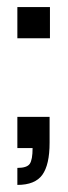

<svg xmlns="http://www.w3.org/2000/svg" viewBox="-20 -418 191 542"><path d="M29 104V56Q56 56 64 44.5Q72 33 72 0H29V-88H120V-15Q120 47 99.5 75.5Q79 104 29 104ZM29 -310V-398H121V-310Z"/></svg>

Font: Rokkitt Medium
Style: Regular
Weight: 500
Version: Version 3.103